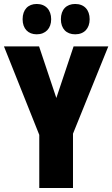

<svg xmlns="http://www.w3.org/2000/svg" viewBox="-20 -948 566 968"><path d="M94 -851C94 -803 122 -775 165 -775C210 -775 238 -805 238 -851C238 -898 210 -928 165 -928C122 -928 94 -900 94 -851ZM287 -851C287 -804 314 -775 359 -775C405 -775 432 -805 432 -851C432 -898 405 -928 359 -928C315 -928 287 -900 287 -851ZM264 -454 177 -714H0L178 -268V0H348V-274L526 -714H351Z"/></svg>

Font: Noto Sans Ethiopic ExtraCondensed Black
Style: Regular
Weight: 900
Width: 2
Designer: Monotype Design Team
Foundry: Monotype Imaging Inc.
Version: Version 2.102